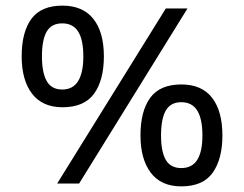

<svg xmlns="http://www.w3.org/2000/svg" viewBox="-20 -652 868 682"><path d="M569 -622H646L261 0H183ZM202 -271Q131 -271 94 -319Q57 -367 57 -452Q57 -538 91.5 -585Q126 -632 202 -632Q274 -632 311.5 -585Q349 -538 349 -452Q349 -367 314 -319Q279 -271 202 -271ZM201 -334Q239 -334 257.5 -364Q276 -394 276 -452Q276 -511 257.5 -540Q239 -569 201 -569Q163 -569 146 -540Q129 -511 129 -452Q129 -394 146 -364Q163 -334 201 -334ZM624 10Q552 10 515.5 -38.5Q479 -87 479 -171Q479 -257 513.5 -304.5Q548 -352 624 -352Q697 -352 733.5 -304.5Q770 -257 770 -171Q770 -87 735.5 -38.5Q701 10 624 10ZM624 -55Q662 -55 680.5 -84Q699 -113 699 -171Q699 -230 680.5 -259.5Q662 -289 624 -289Q586 -289 569 -259.5Q552 -230 552 -171Q552 -113 569 -84Q586 -55 624 -55Z"/></svg>

Font: hingu115
Style: Book
Weight: 400
Designer: Jelle Bosma - Monotype Design Team
Foundry: Monotype Imaging Inc.
Version: Version 2.003